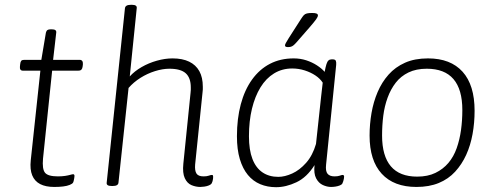

<svg xmlns="http://www.w3.org/2000/svg" viewBox="-20 -772 2061 799"><path d="M206 6Q170 6 147 -6Q124 -18 114 -42.5Q104 -67 108 -105L148 -478H75Q61 -478 63 -496L64 -505Q65 -515 68.5 -519Q72 -523 81 -523H152L171 -636Q173 -644 177.5 -647Q182 -650 191 -650H195Q206 -650 210.5 -646.5Q215 -643 214 -636L201 -523H311Q326 -523 325 -505L324 -496Q323 -487 319 -482.5Q315 -478 306 -478H197L159 -112Q155 -68 167.5 -53Q180 -38 221 -38Q238 -38 251 -40Q264 -42 272.5 -44.5Q281 -47 285 -47Q287 -47 288.5 -45Q290 -43 290 -40Q290 -36 289 -31Q288 -26 287 -21Q286 -16 284 -12Q281 -7 270 -2.5Q259 2 242.5 4Q226 6 206 6Z M814 6Q795 6 777 -1.5Q759 -9 749 -30.5Q739 -52 743 -91L773 -386Q774 -392 774 -398Q774 -404 774 -408Q774 -448 753 -467Q732 -486 685 -486Q657 -486 625 -476Q593 -466 564.5 -448Q536 -430 515 -406L473 -12Q472 2 449 2H445Q433 2 428 -1.5Q423 -5 424 -12L500 -738Q501 -745 507 -748.5Q513 -752 525 -752H529Q540 -752 545 -748.5Q550 -745 549 -738L520 -454Q540 -476 569.5 -493Q599 -510 633 -519.5Q667 -529 698 -529Q739 -529 767 -515.5Q795 -502 809.5 -476Q824 -450 824 -411Q824 -406 824 -400Q824 -394 823 -389L792 -87Q790 -62 797.5 -50Q805 -38 827 -38Q841 -38 849 -41Q857 -44 862 -44Q865 -44 866 -42Q867 -40 867 -37Q867 -33 866.5 -28Q866 -23 864.5 -18Q863 -13 861 -9Q858 -4 849.5 -0.5Q841 3 831 4.5Q821 6 814 6Z M1129 7Q1093 7 1063 -5.5Q1033 -18 1011.5 -44Q990 -70 978 -110Q966 -150 966 -205Q966 -278 982 -338Q998 -398 1029 -441Q1060 -484 1103.5 -506.5Q1147 -529 1202 -529Q1230 -529 1254.5 -521Q1279 -513 1299 -500Q1319 -487 1331 -473Q1335 -494 1338.5 -505Q1342 -516 1347 -520.5Q1352 -525 1360 -525H1364Q1375 -525 1377.5 -519Q1380 -513 1379 -502L1337 -87Q1334 -60 1343 -49Q1352 -38 1372 -38Q1386 -38 1394 -41Q1402 -44 1406 -44Q1409 -44 1410.5 -42Q1412 -40 1412 -37Q1412 -33 1411 -28Q1410 -23 1408.5 -18Q1407 -13 1405 -9Q1403 -4 1394.5 -0.5Q1386 3 1376 4.5Q1366 6 1358 6Q1341 6 1323.5 -2Q1306 -10 1295.5 -30Q1285 -50 1289 -85Q1257 -34 1213.5 -13.5Q1170 7 1129 7ZM1138 -36Q1165 -36 1196 -50Q1227 -64 1254 -94.5Q1281 -125 1295 -173L1316 -367Q1318 -380 1319.5 -398Q1321 -416 1323 -428Q1312 -445 1292.5 -458Q1273 -471 1248 -479Q1223 -487 1196 -487Q1154 -487 1120.5 -466.5Q1087 -446 1064 -408.5Q1041 -371 1028.5 -319.5Q1016 -268 1016 -205Q1016 -148 1030.5 -110.5Q1045 -73 1072.5 -54.5Q1100 -36 1138 -36ZM1178 -576Q1173 -576 1169.5 -577.5Q1166 -579 1166 -583Q1166 -587 1170 -594Q1174 -601 1182 -614L1232 -692Q1239 -703 1244 -708.5Q1249 -714 1257 -716Q1265 -718 1279 -718Q1292 -718 1297.5 -715.5Q1303 -713 1303 -708Q1303 -702 1295.5 -691.5Q1288 -681 1269 -659L1214 -596Q1207 -588 1201.5 -583.5Q1196 -579 1190.5 -577.5Q1185 -576 1178 -576Z M1713 6Q1619 6 1568.5 -49Q1518 -104 1518 -208Q1518 -255 1526 -301.5Q1534 -348 1551.5 -389Q1569 -430 1597 -461.5Q1625 -493 1665.5 -511Q1706 -529 1761 -529Q1855 -529 1905 -473.5Q1955 -418 1955 -311Q1955 -261 1946.5 -214Q1938 -167 1920 -127.5Q1902 -88 1874 -57.5Q1846 -27 1806 -10.5Q1766 6 1713 6ZM1716 -37Q1760 -37 1792 -52.5Q1824 -68 1846 -94Q1868 -120 1880.5 -155.5Q1893 -191 1898.5 -231Q1904 -271 1904 -314Q1904 -400 1867 -443Q1830 -486 1756 -486Q1712 -486 1680 -470.5Q1648 -455 1627 -428Q1606 -401 1593 -365.5Q1580 -330 1575 -290Q1570 -250 1570 -208Q1570 -123 1606.5 -80Q1643 -37 1716 -37Z"/></svg>

Font: Asap ExtraLight
Style: Italic
Weight: 250
Italic angle: -6°
Version: Version 3.001